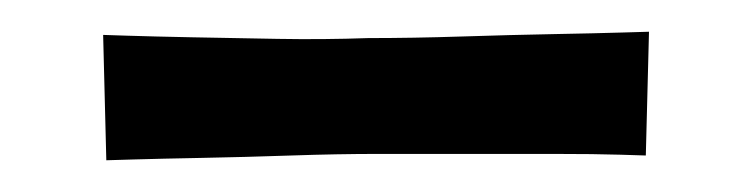

<svg xmlns="http://www.w3.org/2000/svg" viewBox="-20 20 473 121"><path d="M47 121 45 42Q45 42 60.5 42.5Q76 43 101 43.5Q126 44 155 44.5Q184 45 212 44Q240 44 271 43Q302 42 328.5 41.5Q355 41 372 40.5Q389 40 389 40L387 118Q387 118 371 117.5Q355 117 329.5 117Q304 117 274.5 117Q245 117 218 117Q193 117 163.5 118Q134 119 107.5 119.5Q81 120 64 120.5Q47 121 47 121Z"/></svg>

Font: Truculenta SemiBold
Style: Regular
Weight: 600
Version: Version 1.002